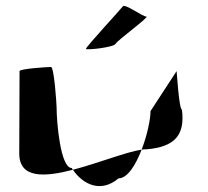

<svg xmlns="http://www.w3.org/2000/svg" viewBox="-20 -778 702 648"><path d="M45 -260C45 -175 130 -180 226 -205C225 -207 223 -209 222 -211C184 -211 171 -366 171 -416C171 -424 163 -552 152 -552C142 -552 46 -546 46 -538C46 -538 45 -340 45 -260ZM226 -205C262 -153 322 -127 380 -176C410 -176 438 -221 458 -273C405 -265 311 -227 226 -205ZM270 -613C270 -608 364 -618 370 -630C376 -642 486 -722 474 -722C461 -722 400 -768 394 -756C387 -746 271 -621 270 -613ZM458 -273C464 -274 469 -274 474 -274C570 -282 605 -322 594 -408C584 -408 576 -546 576 -538L488 -403C488 -376 477 -322 458 -273Z"/></svg>

Font: Ampere
Style: Regular
Weight: 400
Version: Version 1